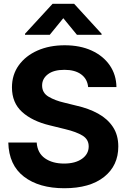

<svg xmlns="http://www.w3.org/2000/svg" viewBox="-20 -974 662 1004"><path d="M316.4 10.3Q184.1 10.3 105.2 -50.3Q26.4 -110.8 23.4 -228.5H171.9Q175.8 -173.8 215.1 -146.2Q254.4 -118.7 314.9 -118.7Q373.5 -118.7 408.7 -143.6Q443.8 -168.5 443.8 -208.5Q443.8 -245.1 411.6 -264.9Q379.4 -284.7 320.3 -298.8L240.7 -318.4Q148.9 -340.3 95.7 -388.4Q42.5 -436.5 42.5 -517.1Q42.5 -583 78.1 -632.6Q113.8 -682.1 176 -709.7Q238.3 -737.3 318.4 -737.3Q398.9 -737.3 459.5 -709.5Q520 -681.6 554 -632.3Q587.9 -583 588.9 -518.6H440.9Q437 -561 404.5 -585Q372.1 -608.9 316.9 -608.9Q260.7 -608.9 230.5 -585.7Q200.2 -562.5 200.2 -526.9Q200.2 -488.3 234.1 -468.3Q268.1 -448.2 314.9 -437.5L379.9 -421.4Q443.4 -407.2 492.7 -380.1Q542 -353 570.3 -310.5Q598.6 -268.1 598.6 -208Q598.6 -107.9 524.2 -48.8Q449.7 10.3 316.4 10.3ZM382.3 -792 311 -878.9 240.2 -792H110.8V-797.4L254.9 -954.1H367.7L511.2 -797.4V-792Z"/></svg>

Font: Inter Tight
Style: Bold
Weight: 700
Designer: Rasmus Andersson
Foundry: rsms
Version: Version 3.004; ttfautohint (v1.8.4.7-5d5b)